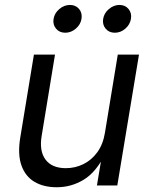

<svg xmlns="http://www.w3.org/2000/svg" viewBox="-20 -769 627 796"><path d="M215.3 7.3Q161.1 7.3 123 -15.1Q85 -37.6 68.8 -83.5Q52.7 -129.4 64 -198.7L120.6 -542.5H208L152.8 -206.1Q142.1 -143.1 168.7 -107.4Q195.3 -71.8 252.9 -71.8Q291.5 -71.8 325.4 -88.4Q359.4 -105 383.3 -137.7Q407.2 -170.4 415 -218.3L468.3 -542.5H556.2L466.3 0H381.8L403.8 -131.3H416.5Q378.9 -55.7 327.4 -24.2Q275.9 7.3 215.3 7.3ZM456.1 -633.3Q432.1 -633.3 418 -650.1Q403.8 -667 407.7 -690.9Q411.6 -714.8 431.6 -731.7Q451.7 -748.5 475.1 -748.5Q499 -748.5 512.9 -731.7Q526.9 -714.8 522.9 -690.9Q519 -667 499.5 -650.1Q480 -633.3 456.1 -633.3ZM250.5 -633.3Q226.6 -633.3 212.4 -650.1Q198.2 -667 202.1 -690.9Q206.1 -714.8 226.1 -731.7Q246.1 -748.5 270 -748.5Q293.9 -748.5 307.9 -731.7Q321.8 -714.8 317.9 -690.9Q314 -667 294.2 -650.1Q274.4 -633.3 250.5 -633.3Z"/></svg>

Font: Inter 16pt
Style: Italic
Weight: 400
Italic angle: -9.3988°
Version: Version 4.001;git-66647c0bb